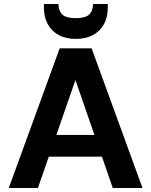

<svg xmlns="http://www.w3.org/2000/svg" viewBox="-20 -942 757 962"><path d="M24 0 279 -700H439L694 0H545L358 -541L170 0ZM136 -157 173 -266H533L569 -157ZM359 -747Q311 -747 275 -766Q239 -785 219.5 -820.5Q200 -856 200 -904V-922H273Q273 -888 292 -869.5Q311 -851 359 -851Q408 -851 427 -869.5Q446 -888 446 -922H520V-904Q520 -855 500 -819.5Q480 -784 444 -765.5Q408 -747 359 -747Z"/></svg>

Font: DM Sans 9pt ExtraBold
Style: Regular
Weight: 800
Version: Version 4.004;gftools[0.9.30]